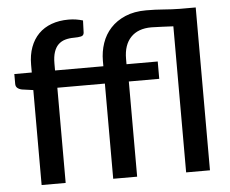

<svg xmlns="http://www.w3.org/2000/svg" viewBox="-52 -794 1024 855"><g transform="rotate(-5 460.0 -367.0)"><path d="M100 0V-424.5L50 -431.5Q37.5 -434 29.8 -440.5Q22 -447 22 -459V-503H100V-537.5Q100 -581.5 112.8 -616Q125.5 -650.5 149.2 -674.5Q173 -698.5 207 -711Q241 -723.5 283.5 -723.5Q301 -723.5 316.8 -721Q332.5 -718.5 347.5 -714L345.5 -659.5Q344.5 -646.5 332.2 -643.8Q320 -641 301.5 -641Q279 -641 261 -635.8Q243 -630.5 230.2 -618Q217.5 -605.5 210.8 -585Q204 -564.5 204 -534.5V-503H420V-527Q420 -568.5 432.8 -606Q445.5 -643.5 471.8 -672Q498 -700.5 537.8 -717.5Q577.5 -734.5 631.5 -734.5Q672 -734.5 708.8 -731.5Q745.5 -728.5 781.5 -728H852.5V0H746V-653Q719 -654 693 -655.5Q667 -657 648 -657Q588 -657 555.8 -623Q523.5 -589 523.5 -527V-503H663V-425.5H527V0H420V-425.5H207.5V0Z"/></g></svg>

Font: Lato 2
Style: Regular
Weight: 600
Designer: Lukasz Dziedzic with Adam Twardoch and Botio Nikoltchev
Foundry: tyPoland Lukasz Dziedzic
Version: Version 2.015; 2015-08-06; http://www.latofonts.com/